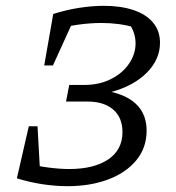

<svg xmlns="http://www.w3.org/2000/svg" viewBox="-20 -632 606 660"><path d="M38 -19 65 -72Q108 -61 147 -56Q186 -51 218 -51Q303 -51 352 -84Q401 -117 401 -178Q401 -228 369 -255.5Q337 -283 280 -283H207L218 -340H270Q321 -340 361 -360Q401 -380 423.5 -413Q446 -446 446 -483Q446 -503 439 -522.5Q432 -542 416 -561L441 -538Q391 -553 328 -553Q291 -553 251 -547.5Q211 -542 169 -531L163 -584Q211 -599 255 -605.5Q299 -612 337 -612Q395 -612 438.5 -597.5Q482 -583 506 -554.5Q530 -526 530 -485Q530 -428 485 -382.5Q440 -337 363 -316Q423 -302 453.5 -268.5Q484 -235 484 -183Q484 -124 448.5 -81Q413 -38 351.5 -15Q290 8 212 8Q171 8 127.5 1.5Q84 -5 38 -19ZM79 -198H109L119 -19H38ZM132 -407 163 -584 243 -585 162 -407Z"/></svg>

Font: Piazzolla 24pt
Style: Italic
Weight: 400
Italic angle: -11.3°
Designer: Juan Pablo del Peral
Foundry: Huerta Tipografica
Version: Version 2.005